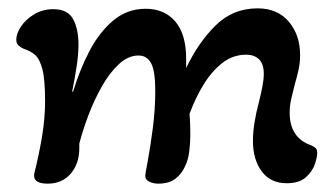

<svg xmlns="http://www.w3.org/2000/svg" viewBox="-20 -429 806 460"><path d="M94 11Q58 11 62 -13Q73 -56 80.5 -100.5Q88 -145 88 -186Q88 -239 81.5 -263.5Q75 -288 64 -297.5Q53 -307 37 -312Q30 -315 24.5 -320Q19 -325 19 -334Q19 -348 30 -365Q41 -382 61.5 -394.5Q82 -407 108 -407Q142 -407 155 -383.5Q168 -360 168 -322Q168 -297 163 -266Q158 -235 153 -210L155 -209Q171 -262 194.5 -307Q218 -352 251.5 -380Q285 -408 329 -408Q374 -408 400 -377.5Q426 -347 426 -288V-266Q455 -327 496.5 -368Q538 -409 597 -409Q645 -409 672 -377Q699 -345 699 -297Q699 -278 695 -260.5Q691 -243 686 -226Q682 -210 678 -193Q674 -176 674 -159Q674 -99 725 -81Q732 -78 736 -74.5Q740 -71 740 -62Q740 -53 734.5 -36Q729 -19 713 -4.5Q697 10 667 10Q628 10 607 -18.5Q586 -47 586 -91Q586 -113 590 -137Q594 -161 600 -183Q605 -203 608.5 -221Q612 -239 612 -252Q612 -276 600.5 -287Q589 -298 570 -298Q538 -298 512.5 -278Q487 -258 467.5 -226Q448 -194 434 -156Q435 -147 435.5 -132.5Q436 -118 436 -107Q436 -88 433.5 -67Q431 -46 424 -32Q416 -13 400.5 -1Q385 11 359 11Q348 11 338 6.5Q328 2 328 -8Q328 -12 334 -43.5Q340 -75 346 -121Q352 -167 352 -211Q352 -259 342 -277.5Q332 -296 312 -296Q287 -296 264.5 -275Q242 -254 223.5 -221Q205 -188 191.5 -152Q178 -116 170 -85V-74Q170 -37 149.5 -13Q129 11 94 11Z"/></svg>

Font: Akaya Kanadaka
Style: Regular
Weight: 400
Designer: Vaishnavi Murthy Yerkadithaya, Juan Luis Blanco Aristondo
Version: Version 1.002; ttfautohint (v1.8.3)